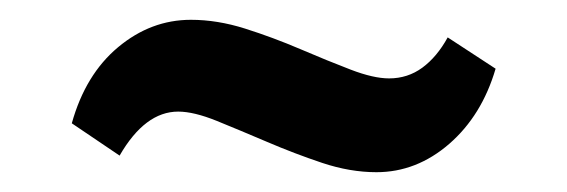

<svg xmlns="http://www.w3.org/2000/svg" viewBox="-20 -346 567 192"><path d="M427.7 -308.6 475.6 -277.3Q461.9 -230.5 429.2 -202.1Q396.5 -173.8 356.4 -173.8Q330.1 -173.8 302.2 -183.1Q274.4 -192.4 247.1 -204.1Q219.7 -215.8 196.8 -225.1Q173.8 -234.4 158.2 -234.4Q125 -234.4 99.6 -190.4L51.8 -222.7Q65.4 -271.5 98.1 -298.8Q130.9 -326.2 170.9 -326.2Q197.3 -326.2 225.1 -317.4Q252.9 -308.6 280.3 -296.9Q307.6 -285.2 330.6 -276.4Q353.5 -267.6 369.1 -267.6Q387.7 -267.6 402.3 -278.3Q417 -289.1 427.7 -308.6Z"/></svg>

Font: Crimson Pro Black
Style: Regular
Weight: 900
Designer: Jacques Le Bailly
Foundry: Baron von Fonthausen
Version: Version 1.003